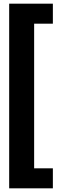

<svg xmlns="http://www.w3.org/2000/svg" viewBox="-20 -897 328 1046"><path d="M268 -877H30V129H268V20H166V-768H268Z"/></svg>

Font: Glow Sans TC Compressed
Style: Bold
Weight: 700
Width: 2
Designer: Ryoko NISHIZUKA (kana, bopomofo & ideographs); Paul D. Hunt (Latin, Greek & Cyrillic); Sandoll Communications, Soo-young
Version: Version 0.93